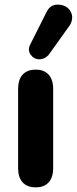

<svg xmlns="http://www.w3.org/2000/svg" viewBox="-20 -799 331 827"><path d="M282 -692 189 -562Q171 -543 148.5 -543.5Q126 -544 112 -563.5Q98 -583 110 -607L181 -748Q197 -781 232.5 -779Q268 -777 283.5 -750.5Q299 -724 282 -692ZM134 8Q97 8 77.5 -13.5Q58 -35 58 -74V-416Q58 -456 77.5 -477.5Q97 -499 134 -499Q170 -499 189.5 -477.5Q209 -456 209 -416V-74Q209 -35 189.5 -13.5Q170 8 134 8Z"/></svg>

Font: Nunito ExtraBold
Style: Regular
Weight: 800
Designer: Vernon Adams
Foundry: Vernon Adams
Version: Version 3.602